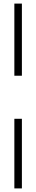

<svg xmlns="http://www.w3.org/2000/svg" viewBox="-20 -930 202 1070"><path d="M60 -910H102V-508H60ZM60 -268H102V120H60Z"/></svg>

Font: Big Shoulders Text Thin Thin
Style: Regular
Weight: 250
Version: Version 2.002